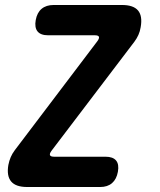

<svg xmlns="http://www.w3.org/2000/svg" viewBox="-20 -750 640 770"><path d="M89.1 0Q43.2 0 24.6 -22.3Q6.1 -44.5 13.5 -88.3Q16.9 -105.6 23 -119.8Q29.1 -134 39.2 -147.5L369.6 -583.7Q379 -596.1 376.8 -602.3Q374.6 -608.5 360.2 -608.5H172.9Q143.1 -608.5 130.5 -624.1Q117.9 -639.8 123.3 -669.6Q128.7 -699.4 147 -714.7Q165.4 -730 195.2 -730H469.2Q515.1 -730 533.6 -707.9Q552.2 -685.8 544.1 -640.6Q541.4 -624 535.1 -610Q528.9 -596 518.8 -582.5L187.3 -146.3Q177.9 -133.9 180.5 -127.7Q183 -121.5 197.4 -121.5H403.2Q433 -121.5 445.6 -106.2Q458.2 -90.9 452.8 -61.1Q447.4 -31.3 429.4 -15.7Q411.4 0 381.6 0Z"/></svg>

Font: Maple Mono
Style: Italic
Weight: 400
Italic angle: -10°
Monospace: yes
Designer: subframe7536
Version: Version 7.300